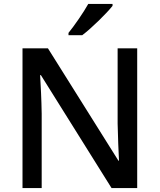

<svg xmlns="http://www.w3.org/2000/svg" viewBox="-20 -961 816 981"><path d="M555 -931V-941H431C406 -896 360 -830 330 -793V-781H400C448 -817 526 -894 555 -931ZM681 0V-714H581V-330C582 -265 586 -182 588 -140H585L225 -714H95V0H193V-380C192 -452 188 -524 185 -577H189L550 0Z"/></svg>

Font: Noto Sans Malayalam Medium
Style: Regular
Weight: 500
Designer: Jelle Bosma - Monotype Design Team
Foundry: Monotype Imaging Inc.
Version: Version 2.104